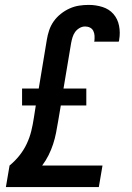

<svg xmlns="http://www.w3.org/2000/svg" viewBox="-20 -763 540 783"><path d="M4 0 19 -88Q41 -106 59 -128.5Q77 -151 89 -176.5Q101 -202 107.5 -228.5Q114 -255 118 -282L126 -333H70V-402H138L171 -601Q174 -620 180.5 -639.5Q187 -659 199 -676Q211 -693 228 -706.5Q245 -720 264 -728.5Q283 -737 302.5 -740Q322 -743 342 -743Q371 -743 398 -734.5Q425 -726 442.5 -706Q460 -686 465.5 -658Q471 -630 466 -601Q466 -599 465.5 -597Q465 -595 464 -593H364Q364 -594 364.5 -595Q365 -596 365 -596Q366 -607 365.5 -617.5Q365 -628 360.5 -637Q356 -646 347 -650.5Q338 -655 327 -655Q315 -655 304 -648.5Q293 -642 286 -632Q279 -622 275.5 -610Q272 -598 270 -587L239 -402H332V-333H228L217 -268Q213 -244 208.5 -221Q204 -198 196.5 -175Q189 -152 178 -130Q167 -108 152 -88H398L383 0Z"/></svg>

Font: Iosevka SS04 Semibold
Style: Italic
Weight: 600
Italic angle: -9°
Monospace: yes
Designer: Belleve Invis
Foundry: Belleve Invis
Version: Version 19.0.0; ttfautohint (v1.8.4)